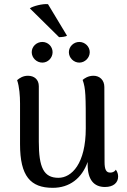

<svg xmlns="http://www.w3.org/2000/svg" viewBox="-20 -886 610 920"><path d="M301 -715 210 -866C184 -869 136 -856 123 -846L263 -708C275 -708 295 -710 301 -715ZM132 -636C132 -609 155 -586 183 -586C210 -586 232 -609 232 -636C232 -663 210 -685 183 -685C155 -685 132 -663 132 -636ZM360 -586C387 -586 410 -609 410 -636C410 -663 387 -685 360 -685C333 -685 310 -663 310 -636C310 -609 333 -586 360 -586ZM535 -73C528 -61 516 -59 508 -59C489 -59 481 -73 481 -110L480 -469C480 -503 457 -523 428 -523C402 -523 384 -510 376 -503C391 -461 391 -426 391 -271C391 -101 323 -34 260 -34C189 -34 166 -84 166 -207V-473C166 -505 144 -523 114 -523C90 -523 74 -512 62 -502C73 -470 76 -425 76 -391V-195C76 -42 126 14 233 14C313 14 372 -31 400 -110V-97C400 -25 430 10 483 10C523 10 546 -10 546 -40C546 -51 543 -62 535 -73Z"/></svg>

Font: Arima Koshi Medium
Style: Regular
Weight: 500
Designer: Joana Correia and Natanael Gama
Foundry: NDISCOVER
Version: Version 1.019;PS 001.019;hotconv 1.0.88;makeotf.lib2.5.64775